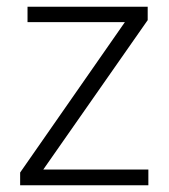

<svg xmlns="http://www.w3.org/2000/svg" viewBox="-20 -552 503 572"><path d="M422 0V-47H109L420 -492V-532H62V-486H352L40 -38V0Z"/></svg>

Font: Noto Sans Kannada Light
Style: Regular
Weight: 300
Designer: Jelle Bosma - Monotype Design Team
Foundry: Monotype Imaging Inc.
Version: Version 2.005